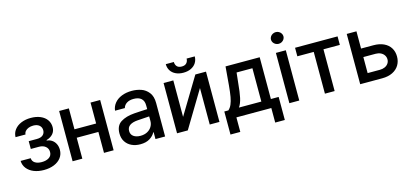

<svg xmlns="http://www.w3.org/2000/svg" viewBox="-71 -1269 4193 1956"><g transform="rotate(-15 2026.0 -290.5)"><path d="M238.3 -73.2Q285.6 -73.2 315.7 -93Q345.7 -112.8 345.7 -151.4Q345.7 -187.5 319.3 -209.5Q293 -231.4 250 -231.4H164.1V-313.5H250Q292 -313.5 314 -332.5Q335.9 -351.6 335.9 -382.8Q335.9 -415.5 312.7 -435.3Q289.6 -455.1 249 -455.1Q221.7 -455.1 199.2 -446.3Q176.8 -437.5 163.8 -422.1Q150.9 -406.7 150.4 -387.7H44.9Q45.9 -431.6 71.8 -465.6Q97.7 -499.5 142.6 -518.3Q187.5 -537.1 244.1 -537.1Q302.2 -537.1 345.9 -518.3Q389.6 -499.5 413.1 -465.8Q436.5 -432.1 436.5 -388.7Q436.5 -346.7 411.4 -318.1Q386.2 -289.6 342.8 -277.3V-271.5Q373 -269.5 397.2 -252.9Q421.4 -236.3 434.8 -208.7Q448.2 -181.2 448.2 -147.5Q448.2 -99.6 421.4 -63.7Q394.5 -27.8 347.2 -8.5Q299.8 10.7 239.3 10.7Q180.7 10.7 134.3 -7.8Q87.9 -26.4 60.8 -60.8Q33.7 -95.2 32.2 -140.6H138.7Q140.1 -108.4 167 -90.8Q193.8 -73.2 238.3 -73.2Z M645.5 -309.6H874V-530.3H975.6V0H874V-220.7H645.5V0H543V-530.3H645.5Z M1275.4 -308.6Q1308.6 -311 1347.9 -313.2Q1387.2 -315.4 1414.6 -316.4L1414.1 -358.4Q1414.1 -403.8 1386.7 -428.5Q1359.4 -453.1 1306.6 -453.1Q1262.2 -453.1 1233.9 -434.8Q1205.6 -416.5 1197.3 -385.7H1093.8Q1098.6 -429.7 1126.5 -464.1Q1154.3 -498.5 1201.9 -517.8Q1249.5 -537.1 1310.5 -537.1Q1360.8 -537.1 1407.5 -521.5Q1454.1 -505.9 1486.3 -464.8Q1518.6 -423.8 1518.6 -352.5V0H1417V-72.3H1413.1Q1395 -37.1 1355.7 -12.7Q1316.4 11.7 1255.9 11.7Q1205.1 11.7 1164.6 -7.3Q1124 -26.4 1100.6 -62.7Q1077.1 -99.1 1077.1 -149.4Q1077.1 -231.9 1132.8 -267.1Q1188.5 -302.2 1275.4 -308.6ZM1279.3 -71.3Q1320.3 -71.3 1351.1 -87.6Q1381.8 -104 1398.4 -131.6Q1415 -159.2 1415 -191.4L1414.6 -239.7L1290 -231.4Q1236.8 -227.5 1207.8 -207.3Q1178.7 -187 1178.7 -148.4Q1178.7 -111.3 1206.3 -91.3Q1233.9 -71.3 1279.3 -71.3Z M1979.5 -530.3H2091.8V0H1989.3V-384.8L1757.8 0H1644.5V-530.3H1747.1V-145.5ZM1868.2 -579.1Q1822.3 -579.1 1787.6 -595.7Q1752.9 -612.3 1734.4 -641.8Q1715.8 -671.4 1715.8 -710H1800.8Q1800.8 -681.6 1817.1 -663.1Q1833.5 -644.5 1868.2 -644.5Q1901.9 -644.5 1918.7 -663.3Q1935.5 -682.1 1935.5 -710H2021.5Q2021 -671.4 2002.2 -641.8Q1983.4 -612.3 1948.7 -595.7Q1914.1 -579.1 1868.2 -579.1Z M2167 -89.8H2210Q2231.4 -108.9 2245.1 -140.1Q2258.8 -171.4 2266.8 -217Q2274.9 -262.7 2281.2 -333L2297.9 -530.3H2658.2V-89.8H2740.2V153.3H2638.7V0H2270.5V153.3H2167ZM2557.6 -89.8V-441.4H2390.6L2378.9 -333Q2370.6 -239.3 2358.2 -181.6Q2345.7 -124 2321.3 -89.8Z M2829.1 -530.3H2933.6V0H2829.1ZM2815.4 -673.8Q2815.4 -690.4 2824.5 -704.6Q2833.5 -718.8 2848.9 -727.1Q2864.3 -735.4 2881.8 -735.4Q2899.4 -735.4 2914.3 -727.1Q2929.2 -718.8 2938.2 -704.6Q2947.3 -690.4 2947.3 -673.8Q2947.3 -657.2 2938.2 -643.1Q2929.2 -628.9 2914.3 -620.6Q2899.4 -612.3 2881.8 -612.3Q2864.3 -612.3 2848.9 -620.6Q2833.5 -628.9 2824.5 -643.1Q2815.4 -657.2 2815.4 -673.8Z M3031.2 -530.3H3479.5V-440.4H3306.6V0H3204.1V-440.4H3031.2Z M4011.7 -175.8Q4011.7 -125 3987.8 -85.2Q3963.9 -45.4 3918 -22.7Q3872.1 0 3808.6 0H3576.2V-530.3H3678.7V-348.6H3808.6Q3872.1 -348.6 3918 -326.9Q3963.9 -305.2 3987.8 -266.1Q4011.7 -227.1 4011.7 -175.8ZM3808.6 -89.8Q3837.4 -89.8 3860.6 -100.3Q3883.8 -110.8 3897 -129.9Q3910.2 -148.9 3910.2 -172.9Q3910.2 -197.3 3897 -217Q3883.8 -236.8 3860.6 -247.8Q3837.4 -258.8 3808.6 -258.8H3678.7V-89.8Z"/></g></svg>

Font: Pretendard Medium
Style: Regular
Weight: 500
Designer: Base glyphs from Inter by Rasmus Andersson; Hangeul glyphs from Noto Sans CJK(Source Han Sans) by Jang Soo-young and Kan
Foundry: Kil Hyung-jin
Version: Version 1.309